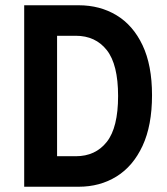

<svg xmlns="http://www.w3.org/2000/svg" viewBox="-20 -710 636 730"><path d="M72 0V-690H279Q360 -690 423 -652Q486 -614 522 -538Q558 -462 558 -348Q558 -233 522 -155.5Q486 -78 423 -39Q360 0 279 0ZM197 -116H268Q343 -116 386 -170.5Q429 -225 429 -345Q429 -465 386 -519.5Q343 -574 268 -574H197Z"/></svg>

Font: Radio Canada Condensed SemiBold
Style: Regular
Weight: 600
Width: 3
Designer: Charles Daoud, Etienne Aubert Bonn, Alexandre Saumier Demers, Jacques Le Bailly
Foundry: Radio-Canada
Version: Version 2.104; ttfautohint (v1.8.4.7-5d5b);gftools[0.9.28.de